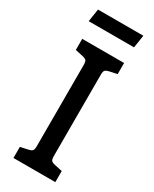

<svg xmlns="http://www.w3.org/2000/svg" viewBox="-227 -950 807 1005"><g transform="rotate(30 176.5 -447.0)"><path d="M50 -67 96 -77Q114 -81 119.5 -88Q125 -95 125 -115V-605Q125 -625 119.5 -632Q114 -639 96 -643L50 -653V-720H303V-653L257 -643Q239 -639 233.5 -632Q228 -625 228 -605V-115Q228 -95 233.5 -88Q239 -81 257 -77L303 -67V0H50ZM45 -894H319L307 -817H33Z"/></g></svg>

Font: Enriqueta Medium
Style: Regular
Weight: 500
Designer: Viviana Monsalve, Gustavo Ibarra
Foundry: 72Puntos
Version: Version 2.000